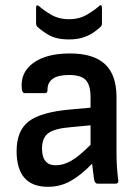

<svg xmlns="http://www.w3.org/2000/svg" viewBox="-20 -708 539 740"><path d="M165 12Q44 12 44 -126Q44 -204 90.5 -240Q137 -276 251 -286L329 -293V-333Q329 -380 310.5 -399.5Q292 -419 246 -419Q162 -419 163 -360Q163 -349 153 -349H76Q65 -349 64 -367Q58 -429 108.5 -465.5Q159 -502 249 -502Q341 -502 385 -460.5Q429 -419 429 -334V-123Q429 -88 431 -61Q433 -34 436 -12Q437 0 425 0H356Q347 0 343 -14Q342 -21 339.5 -39.5Q337 -58 335 -77Q290 -31 250.5 -9.5Q211 12 165 12ZM142 -135Q142 -71 195 -71Q224 -71 254 -88Q284 -105 329 -150V-225L254 -218Q191 -213 166.5 -195Q142 -177 142 -135ZM246 -556Q195 -556 164.5 -575Q134 -594 123 -606Q119 -610 119 -619V-678Q119 -685 122 -687Q125 -689 131 -684Q146 -670 176 -652Q206 -634 246 -634Q286 -634 316 -652Q346 -670 361 -684Q367 -690 370 -687.5Q373 -685 373 -678V-619Q373 -610 369 -606Q361 -598 345 -586Q329 -574 304.5 -565Q280 -556 246 -556Z"/></svg>

Font: Sofia Sans SemiBold
Style: Regular
Weight: 600
Designer: Botio Nikoltchev, Ani Petrova
Foundry: lettersoup
Version: Version 4.101; ttfautohint (v1.8.4.7-5d5b)